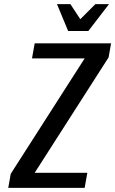

<svg xmlns="http://www.w3.org/2000/svg" viewBox="-20 -910 558 930"><path d="M20 0 32 -68 390 -627H135L148 -700H518L506 -632L148 -73H403L390 0ZM310 -760 256 -890H321L369 -817L442 -890H508L408 -760Z"/></svg>

Font: Cuprum Medium
Style: Italic
Weight: 500
Italic angle: -10°
Version: Version 3.000